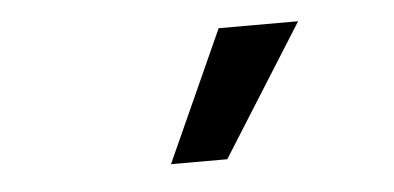

<svg xmlns="http://www.w3.org/2000/svg" viewBox="-29 -789 558 272"><g transform="rotate(-5 250.0 -653.0)"><path d="M205 -560 289 -746H402L285 -560Z"/></g></svg>

Font: Nunito Sans 7pt Condensed SemiBold
Style: Regular
Weight: 600
Width: 3
Designer: Vernon Adams
Foundry: Vernon Adams
Version: Version 3.101;gftools[0.9.27]